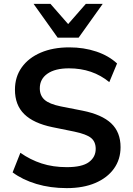

<svg xmlns="http://www.w3.org/2000/svg" viewBox="-20 -959 685 989"><path d="M324 10Q239 10 167.5 -11.5Q96 -33 45 -71L85 -172Q136 -136 194.5 -117Q253 -98 324 -98Q403 -98 438 -124Q473 -150 473 -192Q473 -229 449 -248.5Q425 -268 363 -281L250 -304Q153 -324 105 -371Q57 -418 57 -497Q57 -563 92 -612Q127 -661 190 -688Q253 -715 337 -715Q412 -715 476 -693.5Q540 -672 583 -632L543 -536Q457 -607 335 -607Q264 -607 224.5 -579.5Q185 -552 185 -504Q185 -467 209.5 -445Q234 -423 293 -411L405 -389Q505 -369 553 -323.5Q601 -278 601 -201Q601 -138 567 -90.5Q533 -43 471 -16.5Q409 10 324 10ZM277 -765 153 -939H240L331 -835L422 -939H509L385 -765Z"/></svg>

Font: MulishBold
Style: Bold
Weight: 700
Designer: Vernon Adams
Foundry: Vernon Adams
Version: Version 3.602; ttfautohint (v1.8.3)